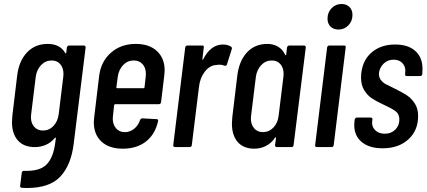

<svg xmlns="http://www.w3.org/2000/svg" viewBox="-20 -737 2141 962"><path d="M326 -509H400Q409 -509 409 -499L349 -15Q336 90 282.5 147.5Q229 205 115 205L89 204Q79 202 81 193L89 129Q91 119 100 119Q180 122 214 86.5Q248 51 257 -24L260 -45Q260 -47 258.5 -47.5Q257 -48 255 -46Q235 -22 209 -11Q183 0 155 0Q99 0 69.5 -33.5Q40 -67 40 -126Q40 -136 42 -158L66 -358Q75 -432 115.5 -474.5Q156 -517 219 -517Q281 -517 307 -471Q309 -469 310.5 -470Q312 -471 312 -473L315 -499Q316 -503 319 -506Q322 -509 326 -509ZM274 -164 297 -352Q298 -357 298 -367Q298 -397 282 -415.5Q266 -434 239 -434Q208 -434 186 -411Q164 -388 159 -352L136 -164Q135 -159 135 -150Q135 -120 151.5 -101.5Q168 -83 195 -83Q226 -83 247.5 -105.5Q269 -128 274 -164Z M776 -215H557Q554 -215 552 -211L546 -157Q545 -152 545 -143Q545 -113 561.5 -94Q578 -75 605 -75Q632 -75 652.5 -92Q673 -109 682 -136Q686 -144 693 -144L765 -140Q770 -140 771.5 -137Q773 -134 772 -130Q758 -65 712 -28.5Q666 8 595 8Q527 8 488.5 -27.5Q450 -63 450 -125Q450 -132 452 -150L477 -358Q486 -429 536 -473Q586 -517 660 -517Q728 -517 766.5 -481Q805 -445 805 -384Q805 -376 803 -358L787 -225Q785 -215 776 -215ZM570 -352 563 -299Q563 -295 567 -295H699Q701 -295 702.5 -296Q704 -297 704 -299L710 -352Q711 -357 711 -366Q711 -397 694.5 -415.5Q678 -434 650 -434Q619 -434 597 -411Q575 -388 570 -352Z M1138 -503Q1144 -498 1141 -490L1117 -414Q1114 -405 1105 -408Q1093 -413 1078 -413Q1072 -413 1060 -411Q1029 -408 1005.5 -377Q982 -346 977 -302L941 -10Q941 -6 938 -3Q935 0 930 0H857Q848 0 848 -10L908 -499Q910 -509 919 -509H993Q1003 -509 1001 -499L994 -441Q994 -438 995.5 -437.5Q997 -437 998 -440Q1036 -514 1097 -514Q1121 -514 1138 -503Z M1429 -509H1503Q1512 -509 1512 -499L1451 -10Q1451 -6 1448 -3Q1445 0 1441 0H1367Q1358 0 1358 -10L1363 -45Q1363 -48 1361.5 -48.5Q1360 -49 1358 -47Q1339 -19 1312 -5.5Q1285 8 1255 8Q1200 8 1171 -25.5Q1142 -59 1142 -118Q1142 -127 1144 -151L1169 -358Q1178 -432 1217.5 -474.5Q1257 -517 1320 -517Q1349 -517 1372.5 -503.5Q1396 -490 1409 -462Q1411 -460 1412.5 -460.5Q1414 -461 1414 -464L1418 -499Q1419 -503 1422 -506Q1425 -509 1429 -509ZM1376 -157 1400 -352Q1401 -357 1401 -366Q1401 -397 1385 -415.5Q1369 -434 1342 -434Q1311 -434 1289 -411Q1267 -388 1262 -352L1238 -157Q1237 -152 1237 -143Q1237 -113 1253.5 -94Q1270 -75 1297 -75Q1328 -75 1350 -98Q1372 -121 1376 -157Z M1621 -643Q1621 -675 1641.5 -696Q1662 -717 1691 -717Q1716 -717 1731 -702Q1746 -687 1746 -662Q1746 -631 1725.5 -610Q1705 -589 1676 -589Q1651 -589 1636 -604Q1621 -619 1621 -643ZM1559 -10 1619 -499Q1621 -509 1630 -509H1704Q1714 -509 1712 -499L1652 -10Q1650 0 1641 0H1568Q1563 0 1560.5 -3Q1558 -6 1559 -10Z M1755 -110Q1755 -123 1756 -129L1757 -138Q1758 -142 1761 -145Q1764 -148 1768 -148H1837Q1842 -148 1844.5 -145Q1847 -142 1846 -138L1845 -131Q1841 -104 1859 -85.5Q1877 -67 1908 -67Q1940 -67 1960.5 -87.5Q1981 -108 1981 -138Q1981 -166 1961 -180.5Q1941 -195 1897 -215Q1865 -230 1843.5 -244Q1822 -258 1805.5 -284Q1789 -310 1789 -348Q1789 -362 1790 -370Q1798 -438 1844 -476Q1890 -514 1960 -514Q2025 -514 2061 -481.5Q2097 -449 2097 -392Q2097 -377 2096 -369V-366Q2094 -356 2085 -356H2018Q2008 -356 2010 -366V-373L2011 -382Q2011 -406 1995 -422Q1979 -438 1952 -438Q1923 -438 1903 -419Q1883 -400 1879 -373Q1877 -352 1887 -338Q1897 -324 1912.5 -315.5Q1928 -307 1962 -291Q1996 -274 2018.5 -259.5Q2041 -245 2058 -219Q2075 -193 2075 -156Q2075 -83 2026 -38.5Q1977 6 1897 6Q1831 6 1793 -25Q1755 -56 1755 -110Z"/></svg>

Font: Barlow Condensed Medium
Style: Italic
Weight: 500
Width: 3
Italic angle: -7°
Designer: Jeremy Tribby
Foundry: Tribby Type
Version: Version 1.408